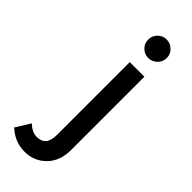

<svg xmlns="http://www.w3.org/2000/svg" viewBox="-314 -571 747 747"><g transform="rotate(45 59.5 -197.0)"><path d="M58.8 -383.5H139.2V20.6Q139.2 80.4 103.6 116.5Q68 152.6 15.5 152.6Q-38.1 152.6 -79.4 114.4L-42.3 54.6Q-16.5 78.4 8.2 78.4Q58.8 78.4 58.8 18.6ZM47.4 -496.9Q47.4 -517.5 62.4 -532.5Q77.3 -547.4 97.9 -547.4Q118.6 -547.4 134 -532.5Q149.5 -517.5 149.5 -496.9Q149.5 -475.3 134 -460.3Q118.6 -445.4 97.9 -445.4Q77.3 -445.4 61.9 -460.8Q47.4 -474.2 47.4 -496.9Z"/></g></svg>

Font: NATS
Style: Regular
Weight: 400
Designer: Purushoth Kumar Guthula
Foundry: Silicon Andhra, USA.
Version: Version 1.0.4; ttfautohint (v1.2.25-373a) -l 7 -r 28 -G 50 -